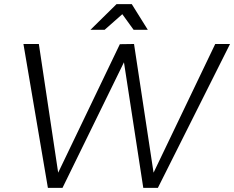

<svg xmlns="http://www.w3.org/2000/svg" viewBox="-20 -914 1139 934"><path d="M1027 -700H1099L748 0H677L583 -611L284 0H213L94 -700H169L263 -74L563 -699L632 -700L727 -74ZM699 -769H630L575 -845L489 -769H420L547 -894H621Z"/></svg>

Font: Gontserrat Light
Style: Italic
Weight: 300
Italic angle: -11.3°
Designer: Julieta Ulanovsky
Foundry: Julieta Ulanovsky
Version: Version 6.001